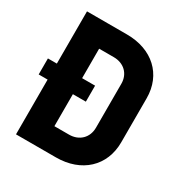

<svg xmlns="http://www.w3.org/2000/svg" viewBox="-170 -858 939 987"><g transform="rotate(30 300.0 -365.0)"><path d="M63 -730V-420H10V-325H63V0H300C451 0 552 -94 552 -235V-496C552 -637 451 -730 300 -730ZM402 -235C402 -176 360 -135 300 -135H213V-325H290V-420H213V-595H300C360 -595 402 -555 402 -496Z"/></g></svg>

Font: Tekne LDO ExtraBold
Style: Regular
Weight: 800
Monospace: yes
Designer: Alessio Laiso, Mario Rullo, Paolo Rosset
Foundry: Alessio Laiso
Version: Version 1.000;hotconv 1.0.109;makeotfexe 2.5.65596